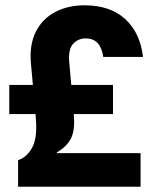

<svg xmlns="http://www.w3.org/2000/svg" viewBox="-20 -705 590 725"><path d="M48.3 0V-100Q81.7 -111.7 101.2 -147.1Q120.8 -182.5 115.8 -251.7L114.2 -274.2H15V-384.2H104.2L96.7 -466.7Q90.8 -536.7 115.4 -585.4Q140 -634.2 188.3 -659.6Q236.7 -685 299.2 -685Q395.8 -685 452.5 -633.3Q509.2 -581.7 520 -490H370Q365 -524.2 348.8 -542.1Q332.5 -560 303.3 -560Q275 -560 255.8 -539.2Q236.7 -518.3 241.7 -466.7L249.2 -384.2H406.7V-274.2H258.3L259.2 -264.2Q263.3 -208.3 245.8 -178.3Q228.3 -148.3 195 -130V-126.7H510.8V0Z"/></svg>

Font: Funnel Sans Light ExtraBold
Style: Regular
Weight: 800
Version: Version 1.000